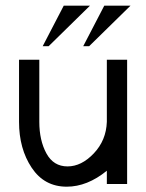

<svg xmlns="http://www.w3.org/2000/svg" viewBox="-20 -665 528 694"><path d="M221.2 9.8Q140.1 9.8 94.5 -58.8Q48.8 -127.4 48.8 -224.6V-449.2H122.1V-224.6Q122.1 -157.7 147.7 -110.6Q173.3 -63.5 224.1 -63.5Q274.4 -63.5 319.1 -110.6Q363.8 -157.7 366.2 -224.6V-449.2H439.5V0H366.2V-47.9Q295.4 9.8 221.2 9.8ZM155.8 -498H134.3L210.4 -644.5H305.2ZM302.2 -498H280.8L356.9 -644.5H451.7Z"/></svg>

Font: Catrinity
Style: Regular
Weight: 400
Designer: Alexander Lange
Foundry: High-Logic / Made with FontCreator
Version: Version 2.090;May 20, 2024;FontCreator 15.0.0.2974 64-bit